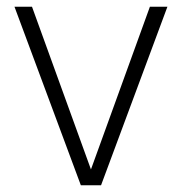

<svg xmlns="http://www.w3.org/2000/svg" viewBox="-20 -550 540 570"><path d="M220 0 23 -530H75L250 -47L425 -530H477L280 0Z"/></svg>

Font: Geist ExtLt
Style: Regular
Weight: 400
Designer: Basement.studio, Andrés Briganti, Mateo Zaragoza
Foundry: Basement.studio, Vercel, Andrés Briganti, Guido Ferreyra, Mateo Zaragoza
Version: Version 1.401